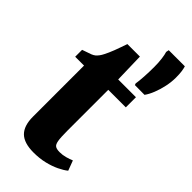

<svg xmlns="http://www.w3.org/2000/svg" viewBox="-257 -875 944 944"><g transform="rotate(45 214.5 -403.0)"><path d="M194 10.5Q128 10.5 97.8 -19.2Q67.5 -49 67.5 -112.5V-467.5H6V-515.5Q18.5 -520.5 30.8 -524.2Q43 -528 53.8 -532.2Q64.5 -536.5 72 -542.5Q80 -549.5 86.2 -558Q92.5 -566.5 97.8 -577.2Q103 -588 108.5 -599.5Q114 -611.5 120 -627.2Q126 -643 132 -660.2Q138 -677.5 143.5 -693H230.5L234.5 -538H358V-467.5H236V-183.5Q236 -136.5 239.8 -115Q243.5 -93.5 254 -87.5Q264.5 -81.5 283.5 -81.5Q303.5 -81.5 323.5 -87Q343.5 -92.5 358.5 -99L378 -47Q361 -33 333.5 -19.8Q306 -6.5 270.8 2Q235.5 10.5 194 10.5ZM379.5 -576 312 -576.5 309 -585Q312.5 -605.5 314.5 -638.5Q316.5 -671.5 316.5 -707Q316.5 -738 313.2 -762.5Q310 -787 305.5 -800.5L308.5 -815.5H420.5Q424 -804.5 426.5 -787.8Q429 -771 429 -744.5Q429 -715 422.2 -683Q415.5 -651 404.2 -622.8Q393 -594.5 379.5 -576Z"/></g></svg>

Font: Merriweather 60pt Black
Style: Regular
Weight: 900
Version: Version 2.100